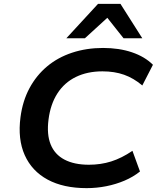

<svg xmlns="http://www.w3.org/2000/svg" viewBox="-20 -963 812 993"><path d="M428 10Q308 10 226.5 -34Q145 -78 108 -160.5Q71 -243 86 -357Q97 -441 132.5 -507Q168 -573 223.5 -619.5Q279 -666 353 -690.5Q427 -715 513 -715Q596 -715 662.5 -692.5Q729 -670 771 -628L716 -521Q671 -559 621.5 -576.5Q572 -594 510 -594Q432 -594 372.5 -565Q313 -536 277 -480Q241 -424 231 -345Q221 -268 242 -216Q263 -164 313.5 -137.5Q364 -111 440 -111Q501 -111 555 -128Q609 -145 665 -183L704 -76Q669 -48 624.5 -29Q580 -10 530 0Q480 10 428 10ZM323 -765 487 -943H603L716 -765H619L535 -871L419 -765Z"/></svg>

Font: Nunito Sans 10pt SemiExpanded
Style: Bold Italic
Weight: 700
Width: 6
Italic angle: -9°
Designer: Vernon Adams
Foundry: Vernon Adams
Version: Version 3.101;gftools[0.9.27]